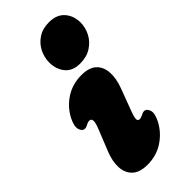

<svg xmlns="http://www.w3.org/2000/svg" viewBox="-233 -759 815 815"><g transform="rotate(-45 174.0 -352.0)"><path d="M224 -496Q180 -496 157.2 -523.2Q134.5 -550.5 134 -591Q134 -622.5 148 -650.5Q162 -678.5 188.8 -696.2Q215.5 -714 253.5 -714Q300 -714 324 -686.8Q348 -659.5 348.5 -619Q348.5 -588 333.8 -559.8Q319 -531.5 291.2 -513.8Q263.5 -496 224 -496ZM234.5 -199.5Q225.5 -176 224.8 -163.2Q224 -150.5 236 -150.5Q245 -150.5 256.5 -157Q265 -162 272 -162Q287 -162 293.8 -143Q300.5 -124 283 -89Q260 -45 218.2 -17.5Q176.5 10 123 10Q76 10 53 -12Q30 -34 28.2 -70.2Q26.5 -106.5 43.5 -148.5L83.5 -248.5Q103 -297.5 79.5 -297.5Q70.5 -297.5 59 -291Q50.5 -286 43.5 -286Q28.5 -286 22 -305Q15.5 -324 32.5 -359Q55.5 -403.5 97.2 -430.8Q139 -458 192.5 -458Q239.5 -458 262 -436Q284.5 -414 286.2 -378Q288 -342 272 -299.5Z"/></g></svg>

Font: Fraunces 144pt SuperSoft Black
Style: Italic
Weight: 900
Italic angle: -16°
Version: Version 1.000;[b76b70a41]